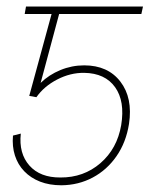

<svg xmlns="http://www.w3.org/2000/svg" viewBox="-20 -548 450 577"><path d="M89.4 -255.9 67.9 -259.8 141.1 -528.3H409.7L404.8 -505.9H157.7L102.1 -298.8Q127 -323.2 161.4 -337.4Q195.8 -351.6 232.9 -351.6Q304.2 -351.6 341.8 -302.7Q379.4 -253.9 367.7 -175.8Q358.9 -120.1 330.1 -78.6Q301.3 -37.1 258.5 -14.4Q215.8 8.3 164.6 8.8Q128.4 8.8 100.3 -2.2Q72.3 -13.2 53 -33.2Q33.7 -53.2 24.9 -80.6Q16.1 -107.9 19 -140.6L42.5 -146.5Q36.1 -86.9 68.4 -50.5Q100.6 -14.2 161.6 -14.6Q231.4 -14.2 281.7 -57.6Q332 -101.1 344.2 -171.9Q356 -243.7 325.9 -285.9Q295.9 -328.1 232.9 -329.1Q191.4 -329.6 151.9 -309.1Q112.3 -288.6 89.4 -255.9ZM179.2 -528.3 175.3 -505.9H54.2L58.1 -528.3Z"/></svg>

Font: Inter 16pt Thin
Style: Italic
Weight: 250
Italic angle: -9.3988°
Version: Version 4.001;git-66647c0bb